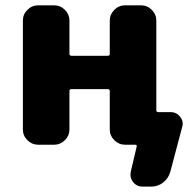

<svg xmlns="http://www.w3.org/2000/svg" viewBox="-20 -567 723 725"><path d="M250 -230.5Q242.2 -230.5 242.2 -222.7V-78.1Q242.2 -54.7 225.1 -37.6Q208 -20.5 184.6 -20.5H124Q100.6 -20.5 83.5 -37.6Q66.4 -54.7 66.4 -78.1V-489.3Q66.4 -512.7 83.5 -529.8Q100.6 -546.9 124 -546.9H184.6Q208 -546.9 225.1 -529.8Q242.2 -512.7 242.2 -489.3V-363.3Q242.2 -356.4 250 -356.4H386.7Q394.5 -356.4 394.5 -363.3V-489.3Q394.5 -512.7 411.6 -529.8Q428.7 -546.9 452.1 -546.9H512.7Q536.1 -546.9 553.2 -529.8Q570.3 -512.7 570.3 -489.3V-150.4Q570.3 -143.6 578.1 -143.6H625Q646.5 -143.6 660.2 -126Q669.9 -114.3 669.9 -99.6Q669.9 -93.8 668 -87.9L623 82Q616.2 106.4 596.2 122.1Q576.2 137.7 550.8 137.7H518.6Q496.1 137.7 482.4 120.1Q472.7 107.4 472.7 92.8Q472.7 86.9 473.6 82L496.1 -13.7Q498 -20.5 490.2 -20.5H452.1Q428.7 -20.5 411.6 -37.6Q394.5 -54.7 394.5 -78.1V-222.7Q394.5 -230.5 386.7 -230.5Z"/></svg>

Font: Gen Jyuu Gothic Heavy
Style: Bold
Weight: 900
Designer: [Source Han Sans]
Ryoko NISHIZUKA  (kana & ideographs); Paul D. Hunt (Latin, Greek & Cyrillic); Wenlong ZHANG  (bopomofo
Version: Version 1.002.20150607